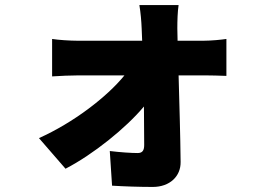

<svg xmlns="http://www.w3.org/2000/svg" viewBox="-20 -648 1040 759"><path d="M134 -102 239 19C349 -38 478 -142 549 -227L550 -75C550 -53 543 -43 524 -43C500 -43 454 -46 414 -51L423 86C471 89 531 91 584 91C651 91 695 49 694 -8C693 -114 689 -236 686 -350H792C815 -350 848 -349 875 -348V-494C856 -491 814 -487 785 -487H682L681 -536C681 -565 682 -602 686 -628H531C536 -598 539 -563 540 -536L542 -487H286C258 -487 210 -490 186 -494V-346C217 -348 260 -350 290 -350H472C402 -264 270 -163 134 -102Z"/></svg>

Font: Noto Sans KR Black
Style: Regular
Weight: 900
Designer: Ryoko NISHIZUKA 西塚涼子 (kana, bopomofo & ideographs); Paul D. Hunt (Latin, Greek & Cyrillic); Sandoll Communications 산돌커뮤니
Foundry: Adobe
Version: Version 2.004;hotconv 1.0.118;makeotfexe 2.5.65603